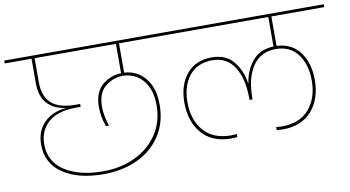

<svg xmlns="http://www.w3.org/2000/svg" viewBox="-106 -912 1918 1051"><g transform="rotate(-10 853.0 -386.5)"><path d="M600 -724V-561Q643 -559 679.5 -536Q716 -513 738.5 -467.5Q761 -422 761 -356Q761 -256 713 -183Q665 -110 582 -71.5Q499 -33 394 -33Q253 -33 168.5 -90Q84 -147 84 -251Q84 -328 131 -373.5Q178 -419 249 -425V-427Q189 -434 151.5 -473Q114 -512 114 -589V-724H-35V-740H846V-724ZM583 -724H131V-589Q131 -512 173.5 -473Q216 -434 309 -434H333V-418H309Q204 -418 152.5 -371.5Q101 -325 101 -251Q101 -153 182 -101Q263 -49 394 -49Q492 -49 571.5 -86.5Q651 -124 697.5 -193.5Q744 -263 744 -355Q744 -418 722 -461Q700 -504 665 -524.5Q630 -545 591 -545Q535 -545 491.5 -509.5Q448 -474 448 -397Q448 -350 468 -290H451Q431 -346 431 -397Q431 -479 475.5 -518.5Q520 -558 583 -561Z M1447 -724V-560Q1530 -557 1575.5 -496Q1621 -435 1621 -341Q1621 -236 1564 -170Q1507 -104 1401 -104Q1390 -104 1368 -106V-123Q1390 -121 1399 -121Q1499 -121 1551.5 -182Q1604 -243 1604 -341Q1604 -429 1561.5 -486.5Q1519 -544 1439 -544Q1356 -544 1311.5 -480Q1267 -416 1267 -303V-295H1250V-303Q1250 -414 1208 -479Q1166 -544 1087 -544Q1003 -544 958 -487.5Q913 -431 913 -341Q913 -243 965.5 -182Q1018 -121 1118 -121Q1127 -121 1149 -123V-106Q1127 -104 1116 -104Q1010 -104 953 -170Q896 -236 896 -341Q896 -439 946 -499.5Q996 -560 1087 -560Q1165 -560 1207 -508Q1249 -456 1258 -387H1260Q1270 -455 1311 -506Q1352 -557 1430 -560V-724H776V-740H1741V-724Z"/></g></svg>

Font: Fz Poppins Thin
Style: Regular
Weight: 100
Designer: Ninad Kale (Devanagari), Jonny Pinhorn (Latin)
Foundry: Indian Type Foundry
Version: Vit hóa bi Vntype.Com & FontZin.Com